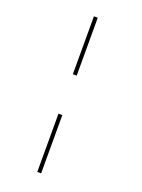

<svg xmlns="http://www.w3.org/2000/svg" viewBox="-183 -843 867 1171"><g transform="rotate(20 250.0 -257.0)"><path d="M215 -386V-762H240V-386ZM215 248V-130H240V248Z"/></g></svg>

Font: Noto Sans Mono ExtraCondensed Thin
Style: Regular
Weight: 100
Width: 2
Designer: Monotype Design Team
Foundry: Monotype Imaging Inc.
Version: Version 2.014; ttfautohint (v1.8.4.7-5d5b)